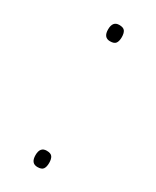

<svg xmlns="http://www.w3.org/2000/svg" viewBox="-148 -578 515 632"><g transform="rotate(30 110.0 -262.0)"><path d="M110 -532Q126 -532 131.5 -524Q137 -516 137 -501Q137 -486 131.5 -478Q126 -470 110 -470Q85 -470 85 -501Q85 -532 110 -532ZM110 -54Q126 -54 131.5 -46Q137 -38 137 -23Q137 -8 131.5 0Q126 8 110 8Q85 8 85 -23Q85 -54 110 -54Z"/></g></svg>

Font: Noto Sans UI Thin
Style: Regular
Weight: 250
Designer: Monotype Design Team
Foundry: Monotype Imaging Inc.
Version: Version 1.001